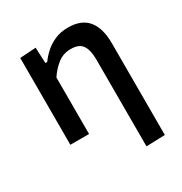

<svg xmlns="http://www.w3.org/2000/svg" viewBox="-165 -634 904 952"><g transform="rotate(-30 287.0 -157.5)"><path d="M400 195.5V-301.5Q400 -355.5 381.5 -383Q363 -410.5 315.5 -410.5Q272 -410.5 239.8 -385Q207.5 -359.5 184 -323.5V0H77V-497L168.5 -503L172.5 -413H183Q199 -436 223.5 -458.2Q248 -480.5 281.2 -495Q314.5 -509.5 357 -509.5Q433 -509.5 470 -464.5Q507 -419.5 507 -332.5V192Z"/></g></svg>

Font: Heraclito Medium
Style: Regular
Weight: 500
Designer: Kostas Bartsokas (font) & Cristiano Sobral (main changes)
Foundry: Kostas Bartsokas (font) & Cristiano Sobral (main changes)
Version: Version 1.00;July 8, 2020;FontCreator 13.0.0.2655 64-bit